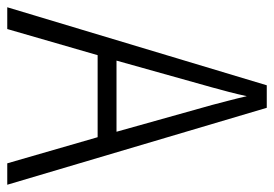

<svg xmlns="http://www.w3.org/2000/svg" viewBox="-133 -622 755 529"><g transform="rotate(90 244.5 -357.5)"><path d="M430 0H489L277 -715H215L0 0H60L132 -249H358ZM343 -301H147L221 -565C229 -594 238 -627 245 -660C252 -629 262 -592 269 -565Z"/></g></svg>

Font: Noto Sans Display SemiCondensed Light
Style: Regular
Weight: 300
Width: 4
Designer: Monotype Design Team
Foundry: Monotype Imaging Inc.
Version: Version 1.900